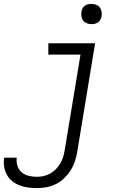

<svg xmlns="http://www.w3.org/2000/svg" viewBox="-61 -752 681 985"><path d="M129 213Q105 213 82.5 210Q60 207 39.5 199Q19 191 2 177.5Q-15 164 -25.5 145Q-36 126 -39.5 103.5Q-43 81 -40 58Q-39 58 -39 57.5Q-39 57 -39 57H25Q25 57 25 57Q25 57 25 57Q22 79 28.5 99Q35 119 50 132Q65 145 86 150Q107 155 129 155Q146 155 163.5 151Q181 147 197 138Q213 129 226 115.5Q239 102 248.5 86Q258 70 263 53Q268 36 271 18L352 -472H187V-530H427L335 28Q331 52 323 76Q315 100 301 122Q287 144 268 162.5Q249 181 225.5 192.5Q202 204 177.5 208.5Q153 213 129 213ZM408 -628Q396 -628 384.5 -632.5Q373 -637 366 -646Q359 -655 357 -667.5Q355 -680 357 -693Q358 -701 362.5 -709.5Q367 -718 374.5 -723Q382 -728 391 -730Q400 -732 408 -732Q421 -732 432.5 -727.5Q444 -723 451 -714Q458 -705 460 -692.5Q462 -680 460 -667Q458 -659 453.5 -650.5Q449 -642 441.5 -637Q434 -632 425.5 -630Q417 -628 408 -628Z"/></svg>

Font: Iosevka Curly Slab LtEx
Style: Italic
Weight: 300
Width: 7
Italic angle: -9°
Monospace: yes
Designer: Belleve Invis
Foundry: Belleve Invis
Version: Version 11.1.0; ttfautohint (v1.8.3)